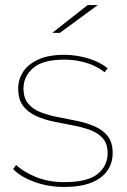

<svg xmlns="http://www.w3.org/2000/svg" viewBox="-20 -737 503 760"><path d="M234 3Q171 3 116 -17Q61 -37 32 -68L44 -84Q72 -57 122 -36.5Q172 -16 234 -16Q326 -16 366 -48Q406 -80 406 -131Q406 -168 387 -189.5Q368 -211 336.5 -222.5Q305 -234 267 -241Q229 -248 191 -256Q153 -264 121.5 -278.5Q90 -293 71 -318.5Q52 -344 52 -387Q52 -422 71 -452Q90 -482 130.5 -501Q171 -520 235 -520Q283 -520 330 -505.5Q377 -491 406 -467L394 -451Q363 -476 321 -488.5Q279 -501 235 -501Q150 -501 111.5 -468Q73 -435 73 -387Q73 -349 92 -326.5Q111 -304 142.5 -292Q174 -280 212 -273Q250 -266 287.5 -258Q325 -250 356.5 -236Q388 -222 407 -197.5Q426 -173 426 -131Q426 -92 405 -61.5Q384 -31 341.5 -14Q299 3 234 3ZM187 -607 327 -717H367L217 -607Z"/></svg>

Font: Montserrat Thin
Style: Regular
Weight: 100
Designer: Julieta Ulanovsky
Foundry: Julieta Ulanovsky
Version: Version 9.000